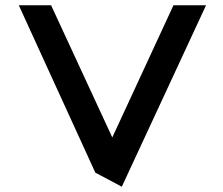

<svg xmlns="http://www.w3.org/2000/svg" viewBox="-20 -713 842 725"><path d="M758 -693H635L404 -194L173 -693H51L340 -61L440 -8Z"/></svg>

Font: Bluebird
Style: LiExt
Weight: 300
Designer: Jasper
Foundry: Cannot Into Space Fonts
Version: Version 0.98